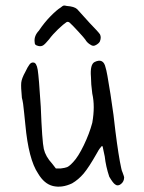

<svg xmlns="http://www.w3.org/2000/svg" viewBox="-20 -683 530 706"><path d="M425.8 -64.5Q427.7 -54.7 430.7 -48.8Q436.5 -33.2 436.5 -31.2Q436.5 -15.6 424.8 -6.3Q413.1 2.9 403.3 -4.9Q395.5 -9.8 381.8 -33.2Q369.1 -71.3 365.2 -107.4Q361.3 -124 360.4 -129.9Q359.4 -135.7 357.9 -142.1Q356.4 -148.4 353 -144.5Q349.6 -140.6 346.2 -136.2Q342.8 -131.8 335.9 -119.1Q306.6 -67.4 287.6 -44.9Q268.6 -22.5 245.1 -8.8Q208 8.8 174.8 1Q142.6 -6.8 120.1 -44.9Q85 -96.7 73.2 -224.6Q72.3 -228.5 68.8 -267.6Q65.4 -306.6 60.5 -323.2Q56.6 -363.3 58.1 -378.9Q59.6 -394.5 73.2 -418.9Q82 -437.5 88.4 -445.8Q94.7 -454.1 102.5 -453.1Q114.3 -453.1 118.7 -426.3Q123 -399.4 129.9 -291Q134.8 -163.1 141.1 -135.3Q147.5 -107.4 171.9 -81.1L185.5 -63.5H203.1Q218.8 -65.4 226.6 -68.4Q234.4 -71.3 249 -86.9Q267.6 -106.4 288.1 -148.9Q308.6 -191.4 319.3 -231.4Q330.1 -292 319.3 -338.9Q314.5 -375 314.5 -399.4Q310.5 -446.3 328.1 -455.1Q360.4 -470.7 368.2 -434.6Q373 -421.9 386.2 -336.9Q399.4 -252 404.3 -201.2Q416 -108.4 425.8 -64.5ZM203.1 -655.3Q210.9 -662.1 214.4 -662.6Q217.8 -663.1 225.6 -661.1Q252.9 -659.2 263.7 -649.4Q267.6 -645.5 309.6 -598.6Q342.8 -564.5 347.7 -556.6Q353.5 -544.9 346.7 -529.3Q343.8 -524.4 336.4 -519.5Q329.1 -514.6 323.2 -514.6Q317.4 -514.6 308.1 -521.5Q298.8 -528.3 293.9 -537.1Q290 -543 269 -565.9Q248 -588.9 236.3 -599.6Q230.5 -604.5 224.6 -601.6Q213.9 -594.7 193.8 -575.7Q173.8 -556.6 160.2 -538.1Q146.5 -521.5 139.2 -516.6Q131.8 -511.7 122.1 -513.7Q113.3 -515.6 110.4 -518.6Q107.4 -521.5 107.4 -528.3Q104.5 -550.8 123 -570.3Q142.6 -599.6 165.5 -623Q188.5 -646.5 203.1 -655.3Z"/></svg>

Font: JasonHandwriting1
Style: Regular
Weight: 400
Version: Version 1.48.20